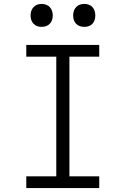

<svg xmlns="http://www.w3.org/2000/svg" viewBox="-20 -959 640 979"><path d="M410 -822Q384 -822 368.5 -837.5Q353 -853 353 -880Q353 -907 368.5 -923Q384 -939 410 -939Q436 -939 451 -923Q466 -907 466 -880Q466 -853 451 -837.5Q436 -822 410 -822ZM192 -822Q167 -822 151.5 -837.5Q136 -853 136 -880Q136 -907 151.5 -923Q167 -939 192 -939Q218 -939 233.5 -923Q249 -907 249 -880Q249 -853 233.5 -837.5Q218 -822 192 -822ZM114 0V-60H267V-670H114V-730H486V-670H334V-60H486V0Z"/></svg>

Font: JetBrains Mono NL ExtraLight
Style: Regular
Weight: 200
Designer: Philipp Nurullin, Konstantin Bulenkov
Foundry: JetBrains
Version: Version 2.304; ttfautohint (v1.8.4.7-5d5b)